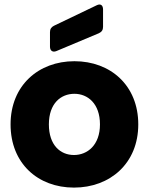

<svg xmlns="http://www.w3.org/2000/svg" viewBox="-20 -844 677 872"><path d="M316 8C480 8 608 -102 608 -279C608 -456 482 -566 318 -566C155 -566 28 -456 28 -279C28 -102 152 8 316 8ZM316 -140C254 -140 202 -185 202 -279C202 -374 256 -418 318 -418C378 -418 434 -374 434 -279C434 -185 377 -140 316 -140ZM419 -820 225 -727C213 -721 207 -712 207 -698V-632C207 -614 219 -605 236 -612L429 -693C442 -699 448 -708 448 -722V-801C448 -820 437 -829 419 -820Z"/></svg>

Font: Arvore Sans
Style: Bold
Weight: 700
Designer: Jonny Pinhorn (Latin) Dan Schunck (customization for Arvore)
Version: Version 1.000;Glyphs 3.3 (3305)